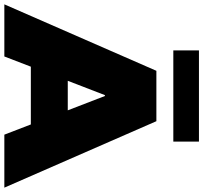

<svg xmlns="http://www.w3.org/2000/svg" viewBox="-65 -890 936 884"><g transform="rotate(90 403.0 -448.0)"><path d="M534 -122H268L221 0H-19L287 -700H519L825 0H581ZM399 -463 333 -292H469L403 -463ZM193 -896H613V-778H193Z"/></g></svg>

Font: CMG Sans Black
Style: Regular
Weight: 900
Designer: Julieta Ulanovsky
Foundry: Julieta Ulanovsky
Version: Version 7.200